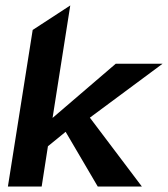

<svg xmlns="http://www.w3.org/2000/svg" viewBox="-20 -685 617 705"><path d="M9 0H133L156 -148L221 -201L339 0H501L310 -253L577 -451H405L173 -252L238 -665L100 -575Z"/></svg>

Font: Charger Pro
Style: UltraNarObl
Weight: 900
Designer: Jasper
Foundry: Cannot Into Space Fonts
Version: Version 1.09